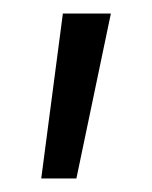

<svg xmlns="http://www.w3.org/2000/svg" viewBox="-20 -134 225 284"><path d="M41 130 73 -114H144L93 130Z"/></svg>

Font: Ysabeau
Style: Regular
Weight: 400
Designer: Christian Thalmann (Catharsis Fonts)
Version: Version 0.003